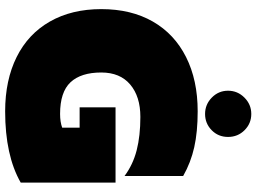

<svg xmlns="http://www.w3.org/2000/svg" viewBox="-142 -814 972 727"><g transform="rotate(90 343.5 -451.0)"><path d="M324 -829Q324 -865 350 -891Q376 -917 412 -917Q448 -917 473.5 -891.5Q499 -866 499 -829Q499 -792 473.5 -767Q448 -742 412 -742Q376 -742 350 -767.5Q324 -793 324 -829ZM15 -349Q15 -462 62 -544Q109 -626 196.5 -670Q284 -714 402 -714Q480 -714 538 -701Q596 -688 647 -659V-437Q604 -469 549.5 -483Q495 -497 423 -497Q346 -497 300.5 -458.5Q255 -420 255 -349Q255 -272 292 -232.5Q329 -193 412 -193Q442 -193 464 -201V-267H387V-403H672V-44Q569 15 402 15Q284 15 196.5 -28.5Q109 -72 62 -154.5Q15 -237 15 -349Z"/></g></svg>

Font: Prompt Black
Style: Regular
Weight: 900
Designer: Katatrad Team
Foundry: CadsonDemak
Version: Version 1.001